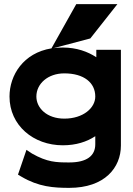

<svg xmlns="http://www.w3.org/2000/svg" viewBox="-20 -712 642 929"><path d="M239 -479 417 -526 548 -692H349L229 -478C93 -456 26 -348 26 -245C26 -105 142 -9 284 -9C348 -9 400 -26 441 -53V-14C441 42 400 74 315 74C252 74 209 73 135 31L108 13L67 133L84 143C167 192 239 197 315 197C487 197 565 99 565 -8V-471H446V-435C405 -462 351 -482 284 -482C269 -482 253 -481 239 -479ZM156 -245C156 -307 212 -357 291 -357C386 -357 441 -312 441 -245C441 -190 383 -138 291 -138C207 -138 156 -189 156 -245Z"/></svg>

Font: Charger
Style: Hemi
Weight: 900
Designer: Jasper
Foundry: Cannot Into Space Fonts
Version: Version 0.99